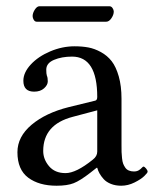

<svg xmlns="http://www.w3.org/2000/svg" viewBox="-20 -588 497 618"><path d="M321.8 -518.1H98.1Q92.3 -518.1 88.6 -524.2Q85 -530.3 85 -536.1Q85 -545.9 92 -556.9Q99.1 -567.9 106.9 -567.9H332Q338.4 -567.9 342.3 -562Q346.2 -556.2 346.2 -550.8Q346.2 -540.5 338.6 -529.3Q331.1 -518.1 321.8 -518.1ZM293 -232.9 213.9 -211.9Q119.1 -187 119.1 -102.1Q119.1 -75.2 137.9 -53Q156.7 -30.8 190.9 -30.8Q225.1 -30.8 278.8 -74.2Q293 -85 293 -100.1ZM293 -47.9H291L271 -32.2Q237.8 -6.3 217 1.7Q196.3 9.8 162.1 9.8Q105.5 9.8 70.8 -16.1Q36.1 -42 36.1 -98.1Q36.1 -147.9 81.5 -186.3Q127 -224.6 201.2 -243.2L287.1 -264.2Q293 -266.1 293 -275.9Q293 -405.8 211.9 -405.8Q178.7 -405.8 153.8 -395.3Q128.9 -384.8 128.9 -363.8Q128.9 -350.1 130.9 -344.2Q133.8 -338.4 133.8 -326.2Q133.8 -314.5 121.8 -303.7Q109.9 -293 89.8 -293Q55.2 -293 55.2 -328.1Q55.2 -354.5 79.1 -380.4Q103 -406.2 141.6 -422.6Q180.2 -439 220.2 -439Q244.1 -439 264.2 -435.3Q284.2 -431.6 304.7 -420.4Q325.2 -409.2 339.4 -391.1Q353.5 -373 362.3 -342Q371.1 -311 371.1 -270V-121.1Q371.1 -106.9 371.3 -98.6Q371.6 -90.3 372.8 -78.9Q374 -67.4 376.5 -61Q378.9 -54.7 383.3 -48.3Q387.7 -42 394.8 -39.1Q401.9 -36.1 411.1 -36.1Q420.4 -36.1 426.8 -40Q433.1 -43.9 436.5 -47.9Q439.9 -51.8 441.9 -51.8Q444.8 -51.8 450 -45.9Q455.1 -40 455.1 -35.2Q455.1 -31.7 444.6 -21.5Q434.1 -11.2 413.1 -0.7Q392.1 9.8 370.1 9.8Q351.6 9.8 336.9 3.9Q322.3 -2 313.7 -11.5Q305.2 -21 300.3 -29.8Q295.4 -38.6 293 -47.9Z"/></svg>

Font: Linux Libertine G
Style: Regular
Weight: 400
Designer: Philipp H. Poll
Foundry: Philipp H. Poll
Version: Version 4.7.5